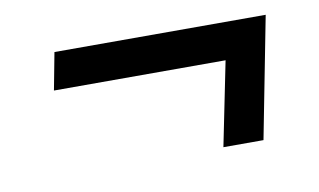

<svg xmlns="http://www.w3.org/2000/svg" viewBox="-41 -462 666 401"><g transform="rotate(-10 292.0 -261.5)"><path d="M540 -390 490 -133H405L441 -311H77L92 -390Z"/></g></svg>

Font: MOST Montserrat Medium
Style: Italic
Weight: 500
Italic angle: -11.3°
Designer: Julieta Ulanovsky
Foundry: Julieta Ulanovsky
Version: Version 8.000;March 11, 2024;FontCreator 15.0.0.2926 64-bit